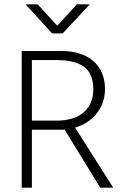

<svg xmlns="http://www.w3.org/2000/svg" viewBox="-20 -865 560 885"><path d="M80 -630H264Q313 -630 350.5 -617Q388 -604 413 -581Q438 -558 451 -526Q464 -494 464 -455Q464 -419 452.5 -389.5Q441 -360 422 -337.5Q403 -315 378 -299.5Q353 -284 326 -277L502 0H442L278 -267H127V0H80ZM127 -309H243Q279 -309 310 -318Q341 -327 363 -345Q385 -363 397.5 -390Q410 -417 410 -453Q410 -525 368 -556.5Q326 -588 244 -588H127ZM98 -845H154L244 -746L334 -845H394L269 -711H220Z"/></svg>

Font: Mukta Mahee ExtraLight
Style: Regular
Weight: 275
Designer: Shuchita Grover, Noopur Datye, Girish Dalvi, Yashodeep Gholap
Foundry: Ek Type
Version: Version 2.538;PS 1.000;hotconv 16.6.51;makeotf.lib2.5.65220;